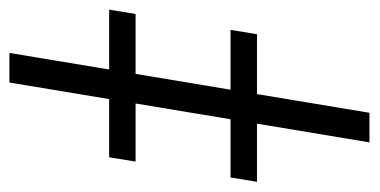

<svg xmlns="http://www.w3.org/2000/svg" viewBox="-262 -560 771 390"><g transform="rotate(-90 123.0 -365.5)"><path d="M210 -731.4 88.4 0H28.3L149.9 -731.4ZM-10.7 -475.1 -2 -528.8H297.9L289.1 -475.1ZM-51.8 -228.5 -43 -282.2H256.8L248 -228.5Z"/></g></svg>

Font: Inter 24pt Light
Style: Italic
Weight: 300
Italic angle: -9.3988°
Designer: Rasmus Andersson
Foundry: rsms
Version: Version 4.001;git-66647c0bb